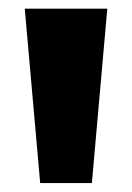

<svg xmlns="http://www.w3.org/2000/svg" viewBox="-20 -828 304 442"><path d="M72.5 -406.5 37 -808H227L191.5 -406.5Z"/></svg>

Font: Encode Sans SemiExpanded ExtraBold
Style: Regular
Weight: 800
Width: 6
Designer: Multiple Designers
Foundry: Impallari Type
Version: Version 3.002